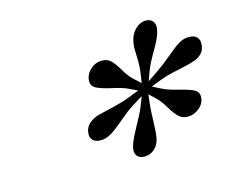

<svg xmlns="http://www.w3.org/2000/svg" viewBox="-66 -923 710 583"><g transform="rotate(-15 289.0 -631.0)"><path d="M403.8 -591.8 382.8 -611.8 378.9 -578.1Q377 -559.6 376 -522.9Q375 -486.3 371.1 -472.2Q366.7 -454.6 353.8 -443.4Q340.8 -432.1 323.2 -432.1Q309.6 -432.1 302.2 -439Q294.9 -445.8 294.9 -458Q294.9 -477.1 319.1 -520.5Q343.3 -564 349.1 -579.1L361.8 -611.8L328.1 -590.8Q310.1 -579.6 285.9 -558.6Q261.7 -537.6 243.7 -525.9Q225.6 -514.2 208 -514.2Q192.4 -514.2 184.1 -521.5Q175.8 -528.8 175.8 -541Q176.3 -561.5 190.4 -574Q204.6 -586.4 222.7 -590.8Q240.7 -595.2 271.7 -602.5Q302.7 -609.9 323.2 -618.2L356 -630.9L328.1 -644Q311.5 -651.9 281.2 -658.4Q251 -665 235.1 -672.6Q219.2 -680.2 219.2 -695.8Q219.2 -716.3 235.1 -731.7Q251 -747.1 272.9 -747.1Q290.5 -747.1 301.5 -735.6Q312.5 -724.1 325 -702.6Q337.4 -681.2 351.1 -668.9L372.1 -649.9L377 -684.1Q378.9 -696.3 378.9 -715.8Q378.9 -723.1 378.4 -735.6Q377.9 -748 377.9 -753.9Q377.9 -790 394.8 -810.1Q411.6 -830.1 433.1 -830.1Q444.8 -830.1 452.4 -823.2Q460 -816.4 460 -803.2Q459.5 -779.8 436.5 -741.2Q413.6 -702.6 405.8 -682.1L394 -649.9L423.8 -669.9Q445.8 -684.6 471.7 -706.5Q497.6 -728.5 513.2 -738.3Q528.8 -748 545.9 -748Q562 -748 570.1 -740.5Q578.1 -732.9 578.1 -720.2Q578.1 -703.1 569.8 -692.1Q561.5 -681.2 545.9 -675Q530.3 -668.9 513.7 -665.5Q497.1 -662.1 473.4 -656.7Q449.7 -651.4 433.1 -645L398.9 -631.8L423.8 -619.1Q442.4 -609.4 472.9 -602.1Q503.4 -594.7 519.3 -587.4Q535.2 -580.1 535.2 -564.9Q535.2 -543.5 518.3 -529.3Q501.5 -515.1 481 -515.1Q463.4 -515.1 451.9 -526.9Q440.4 -538.6 428 -559.6Q415.5 -580.6 403.8 -591.8Z"/></g></svg>

Font: Libre Caslon Text
Style: Italic
Weight: 400
Italic angle: -25°
Designer: Pablo Impallari, Rodrigo Fuenzalida
Foundry: Pablo Impallari, Rodrigo Fuenzalida
Version: Version 1.002